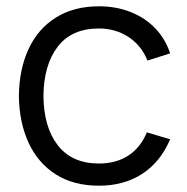

<svg xmlns="http://www.w3.org/2000/svg" viewBox="-20 -575 594 610"><path d="M40 -270Q41 -355.5 71 -419.8Q101 -484 158 -519.5Q215 -555 294.5 -555Q348.5 -555 394.5 -537Q440.5 -519 473 -485.2Q505.5 -451.5 520.5 -405.5L448.5 -382.5Q429.5 -430.5 388.2 -457.5Q347 -484.5 294 -484.5Q207.5 -484.5 163.2 -426.5Q119 -368.5 118 -270Q119 -170.5 164 -113Q209 -55.5 294 -55.5Q349 -55.5 387.8 -80.8Q426.5 -106 446.5 -154.5L520.5 -132.5Q490 -60.5 432 -22.8Q374 15 294 15Q214 15 157.2 -21Q100.5 -57 70.8 -121.5Q41 -186 40 -270Z"/></svg>

Font: CCSD_manrope
Style: Regular
Weight: 400
Designer: Mikhail Sharanda
Foundry: Mikhail Sharanda
Version: Version 4.503